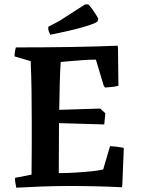

<svg xmlns="http://www.w3.org/2000/svg" viewBox="-20 -867 660 895"><path d="M56 8Q50 -16 50 -38L127 -53Q128 -116 128 -179.5Q128 -243 128 -304Q128 -373 127 -444Q126 -515 123 -582L48 -604Q48 -625 54 -646Q193 -646 315 -648Q437 -650 528 -654L530 -645L532 -467Q516 -463 500 -461.5Q484 -460 469 -459L463 -469L427 -589Q398 -589 363.5 -586.5Q329 -584 301 -581.5Q273 -579 263 -578Q260 -536 258.5 -474.5Q257 -413 256 -355L447 -361L471 -339L466 -287L255 -293L254 -60Q292 -60 332 -62.5Q372 -65 406 -68.5Q440 -72 461 -77L493 -186Q509 -185 524.5 -183Q540 -181 556 -178L557 -171L550 -4L548 6Q493 3 430.5 1.5Q368 0 309 0Q236 0 170.5 2.5Q105 5 56 8ZM215 -705Q207 -718 205 -730V-742L256 -769L376 -846L390 -847Q398 -842 412.5 -821Q427 -800 438 -781L435 -767Q421 -756 367 -740.5Q313 -725 215 -705Z"/></svg>

Font: Labrada SemiBold
Style: Regular
Weight: 600
Designer: Mercedes Jáuregui
Foundry: Omnibus-Type Team
Version: Version 1.000; ttfautohint (v1.8.4.7-5d5b)